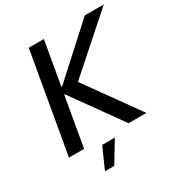

<svg xmlns="http://www.w3.org/2000/svg" viewBox="-201 -842 1098 1166"><g transform="rotate(-30 348.0 -259.5)"><path d="M466 0H591L325 -371L696 -700H563L228 -395H223L276 -700H170L48 0H154L214 -345H219ZM196 181H261L350 34H261Z"/></g></svg>

Font: Fixel Display Medium
Style: Italic
Weight: 500
Italic angle: -10°
Designer: AlfaBravo + MacPaw
Foundry: Kyrylo Tkachov, Marchela Mozhyna, Serhii Makarenko, Maria Weinstein, Zakhar Kryvoshyya
Version: Version 1.210;Glyphs 3.2 (3217)